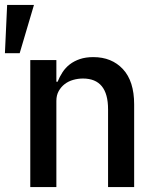

<svg xmlns="http://www.w3.org/2000/svg" viewBox="-20 -760 640 780"><path d="M103 -516H209V-428H214Q222 -448 234 -466.5Q246 -485 263.5 -498.5Q281 -512 304.5 -520Q328 -528 359 -528Q434 -528 479.5 -479Q525 -430 525 -336V0H419V-316Q419 -441 317 -441Q297 -441 277.5 -435.5Q258 -430 243 -418.5Q228 -407 218.5 -390Q209 -373 209 -350V0H103ZM9 -740H118L60 -544H0Z"/></svg>

Font: IBM Plex Mono Medium
Style: Regular
Weight: 500
Monospace: yes
Designer: Mike Abbink, Paul van der Laan, Pieter van Rosmalen
Foundry: Bold Monday
Version: Version 2.3